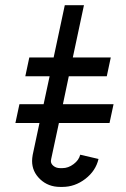

<svg xmlns="http://www.w3.org/2000/svg" viewBox="-20 -716 490 748"><path d="M363.8 -96.7Q353 -50.3 312.3 -19Q271.5 12.2 223.1 12.2H214.4Q168 12.2 136.5 -17.6Q105 -47.4 105 -88.9Q105 -99.1 107.4 -112.8L133.8 -236.8H40L55.7 -310.1H149.9L173.3 -418.9H78.6L94.2 -492.2H189L232.4 -695.8H307.1L263.7 -492.2H411.6L396 -418.9H248L225.1 -310.1H422.4L406.7 -236.8H209.5L179.7 -98.1Q178.2 -90.8 178.2 -88.9Q178.2 -77.6 188.7 -69.3Q199.2 -61 214.4 -61H223.1Q246.1 -61 266.8 -76.7Q287.6 -92.3 292.5 -113.3Z"/></svg>

Font: Anka/Coder Narrow
Style: Italic
Weight: 400
Width: 3
Italic angle: -12°
Monospace: yes
Version: Version 001.100